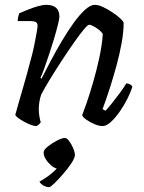

<svg xmlns="http://www.w3.org/2000/svg" viewBox="-20 -520 595 792"><path d="M130 0Q118 0 98.5 -8.5Q79 -17 62.5 -28Q46 -39 43 -46Q47 -61 56.5 -94Q66 -127 79 -172Q92 -217 105 -267Q114 -298 120.5 -329.5Q127 -361 131 -384Q135 -407 135 -414Q135 -425 127.5 -429Q120 -433 107 -433H53Q53 -441 55 -450Q57 -459 59 -465Q75 -472 96 -480.5Q117 -489 137 -494.5Q157 -500 171 -500Q225 -500 225 -451Q225 -443 219 -418.5Q213 -394 203.5 -362Q194 -330 183 -297Q172 -264 162.5 -237.5Q153 -211 147 -199L151 -195Q168 -229 189.5 -269.5Q211 -310 235 -350.5Q259 -391 283.5 -425Q308 -459 330.5 -479.5Q353 -500 371 -500Q386 -500 405 -491Q424 -482 443 -469.5Q462 -457 475 -445Q488 -433 490 -426Q490 -389 482 -344Q474 -299 461.5 -253Q449 -207 436.5 -167.5Q424 -128 414.5 -101.5Q405 -75 403 -70L415 -63Q424 -72 440.5 -92.5Q457 -113 474 -136Q491 -159 501 -176Q510 -176 517 -171.5Q524 -167 526 -163Q520 -142 506.5 -114.5Q493 -87 474.5 -60.5Q456 -34 437.5 -17Q419 0 403 0Q388 0 369.5 -8Q351 -16 336 -26.5Q321 -37 319 -45Q324 -57 336.5 -93Q349 -129 363.5 -178.5Q378 -228 389.5 -281Q401 -334 404 -380Q395 -394 375.5 -406Q356 -418 348 -418Q342 -418 325 -397.5Q308 -377 284.5 -343.5Q261 -310 235.5 -271Q210 -232 187 -194.5Q164 -157 150 -130Q140 -101 140 -69Q140 -56 142 -43Q144 -30 148 -15Q146 -12 141.5 -7.5Q137 -3 130 0ZM183 252Q170 252 158 244.5Q146 237 143 229Q163 218 182 204Q201 190 214 175Q203 173 190 161.5Q177 150 168.5 136Q160 122 160 109Q160 98 177.5 84Q195 70 216 59.5Q237 49 247 49Q256 49 265.5 62Q275 75 282 91.5Q289 108 289 119Q289 131 275 152.5Q261 174 241 197Q221 220 204.5 236Q188 252 183 252Z"/></svg>

Font: Texturina
Style: Italic
Weight: 400
Italic angle: -11°
Designer: Guillermo Torres Carreño
Foundry: Omnibus-Type
Version: Version 1.002; ttfautohint (v1.8.3)